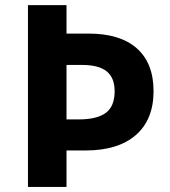

<svg xmlns="http://www.w3.org/2000/svg" viewBox="-20 -734 668 754"><path d="M583 -376Q583 -264.2 513.4 -203.6Q443.8 -143.1 315.9 -143.1H241.2V0H89.8V-713.9H241.2V-602.1H328.1Q452.1 -602.1 517.6 -543.9Q583 -485.8 583 -376ZM241.2 -265.1H290Q360.8 -265.1 395.5 -290.8Q430.2 -316.4 430.2 -376Q430.2 -428.2 399.2 -453.6Q368.2 -479 301.8 -479H241.2Z"/></svg>

Font: Zoram GWebM
Style: Bold
Weight: 700
Foundry: Ascender Corporation
Version: Version 1.000